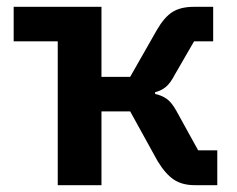

<svg xmlns="http://www.w3.org/2000/svg" viewBox="-20 -542 695 562"><path d="M149 0V-421H20V-522H277V-317H361L439 -454Q461 -492 485 -507Q509 -522 547 -522H604V-421H548L492 -324Q479 -299 466 -288Q453 -277 434 -272V-267Q453 -263 467.5 -253Q482 -243 496 -218L560 -102H616V0H550Q513 0 488.5 -16.5Q464 -33 441 -71L361 -216H277V0Z"/></svg>

Font: IBM Plex Sans SemiBold
Style: Regular
Weight: 600
Designer: Mike Abbink, Paul van der Laan, Pieter van Rosmalen
Foundry: Bold Monday
Version: Version 3.201